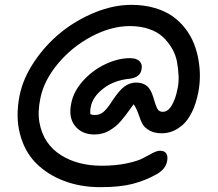

<svg xmlns="http://www.w3.org/2000/svg" viewBox="-20 -630 903 795"><path d="M396 145Q313 145 244.1 118.7Q175.3 92.3 128.4 44.7Q81.5 -2.9 62.7 -75.2Q43.9 -147.5 61 -233.9Q75.2 -305.2 121.6 -374.3Q168 -443.4 231.2 -494.9Q294.4 -546.4 372.1 -578.1Q449.7 -609.9 523.9 -609.9Q576.2 -609.9 619.9 -597.2Q663.6 -584.5 694.1 -563Q724.6 -541.5 747.3 -512Q770 -482.4 783 -449.7Q795.9 -417 802 -381.1Q808.1 -345.2 807.6 -311.5Q807.1 -277.8 800.8 -246.1Q791.5 -199.7 774.7 -165.8Q757.8 -131.8 737.1 -113.5Q716.3 -95.2 694.8 -86.7Q673.3 -78.1 649.9 -78.1Q619.6 -78.1 599.6 -89.4Q579.6 -100.6 571.3 -114.5Q563 -128.4 556.2 -149.9Q543 -187 533.2 -198.2Q528.3 -191.4 517.3 -176.3Q506.3 -161.1 499.3 -151.9Q492.2 -142.6 480.5 -128.9Q468.8 -115.2 458 -106.7Q447.3 -98.1 433.6 -89.8Q419.9 -81.5 404.3 -77.4Q388.7 -73.2 371.1 -73.2Q319.3 -73.2 291 -108.2Q262.7 -143.1 274.9 -202.1Q285.2 -253.4 325.7 -297.4Q366.2 -341.3 418.2 -365.2Q470.2 -389.2 518.1 -389.2Q545.9 -389.2 558.3 -376Q570.8 -362.8 565.9 -342.8Q564 -326.7 551.3 -316.7Q538.6 -306.6 518.1 -304.2Q452.6 -297.9 408.2 -263.7Q363.8 -229.5 356 -188Q352.5 -173.8 354 -157.2Q361.8 -153.8 373 -153.8Q393.1 -153.8 408.2 -166.3Q423.3 -178.7 443.8 -210.9Q473.1 -255.9 495.6 -272Q518.1 -288.1 543.9 -288.1Q569.8 -288.1 587.2 -274.9Q604.5 -261.7 615.2 -226.1Q626 -187 633.3 -177Q640.6 -167 653.8 -167Q675.8 -167 691.4 -194.1Q707 -221.2 713.9 -256.8Q720.7 -284.2 719.5 -314.5Q718.3 -344.7 712.9 -374Q707.5 -403.3 691.7 -430.2Q675.8 -457 653.8 -477.5Q631.8 -498 596.7 -510Q561.5 -522 518.1 -522Q439.9 -522 358.6 -478.8Q277.3 -435.5 219.5 -366Q161.6 -296.4 147 -222.2Q135.3 -166 143.6 -121.3Q151.9 -76.7 174.3 -43.5Q196.8 -10.3 231.9 12Q267.1 34.2 309.6 45.2Q352.1 56.2 399.9 56.2Q459.5 56.2 505.1 46.4Q550.8 36.6 571.8 25.1Q592.8 13.7 611.6 3.9Q630.4 -5.9 642.1 -5.9Q661.1 -5.9 668.5 5.6Q675.8 17.1 671.9 37.1Q666 71.3 626 92.8Q582.5 117.2 530 131.1Q477.5 145 396 145Z"/></svg>

Font: Shantell Sans Bouncy
Style: Italic
Weight: 400
Italic angle: -11.31°
Designer: Stephen Nixon, Anya Danilova, Shantell Martin
Foundry: Arrow Type
Version: Version 1.006;[9816181b4]